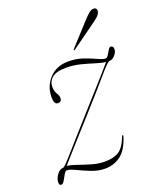

<svg xmlns="http://www.w3.org/2000/svg" viewBox="-122 -664 615 744"><g transform="rotate(-20 185.0 -292.0)"><path d="M41 -38Q35 -38 28.8 -26.8Q22.5 -15.5 16 -4Q9.5 7.5 2.5 7.5Q-6 7.5 -6 -5Q-6 -20 5.5 -36Q17 -52 31.5 -52Q36 -52 58.2 -76.5Q80.5 -101 114 -139.5Q147.5 -178 186 -220.5Q217.5 -255.5 247 -288.5Q276.5 -321.5 298.2 -346Q320 -370.5 328 -380.5Q310.5 -382 286 -390Q261.5 -398 233 -405.2Q204.5 -412.5 174 -412.5Q133.5 -412.5 116.2 -397.8Q99 -383 99 -360.5Q99 -343 107.5 -329.5Q114 -319.5 114 -310Q114 -294 98.5 -294Q82.5 -294 82.5 -323.5Q82.5 -369.5 112.2 -401Q142 -432.5 190.5 -432.5Q223 -432.5 251 -422.8Q279 -413 299.8 -403.2Q320.5 -393.5 330.5 -393.5Q337 -393.5 342.8 -402.8Q348.5 -412 353.8 -421Q359 -430 364.5 -430Q375.5 -430 375.5 -415.5Q375.5 -404 364.8 -391.8Q354 -379.5 342 -379.5Q334 -379.5 298.2 -337.2Q262.5 -295 190.5 -215Q160 -181 131 -148.8Q102 -116.5 79.8 -91.5Q57.5 -66.5 46.5 -54Q62.5 -52.5 87 -43.8Q111.5 -35 139 -27Q166.5 -19 191.5 -19Q228 -19 249.8 -32.5Q271.5 -46 288 -89Q289.5 -92.5 291.5 -92Q294 -91 292.5 -86.5Q277 -36 249 -14.5Q221 7 183.5 7Q156 7 127.5 -4.2Q99 -15.5 75.8 -26.8Q52.5 -38 41 -38ZM307 -557Q321.5 -573 332 -582Q342.5 -591 352 -591Q360.5 -591 363.5 -586Q366.5 -581 364.5 -574Q362.5 -564.5 353 -556Q343.5 -547.5 329.5 -537.5L231.5 -467Q228 -464 226 -466Q225 -467.5 228.5 -471Z"/></g></svg>

Font: Fraunces 144pt Thin
Style: Italic
Weight: 100
Italic angle: -16°
Version: Version 1.000;[b76b70a41]